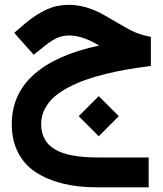

<svg xmlns="http://www.w3.org/2000/svg" viewBox="-20 -445 682 804"><path d="M309.6 41.5 393.6 -42.5 477.5 41.5 393.6 125.5ZM395.5 -254.4 378.9 -263.7Q318.8 -296.4 270.5 -296.4Q243.2 -296.4 221.2 -287.1Q199.2 -277.8 170.4 -255.4L135.7 -227.5L121.1 -215.8L108.9 -229.5L52.7 -292.5L39.6 -307.6L54.7 -320.3L84.5 -346.2Q131.8 -385.7 175.3 -405.3Q218.8 -424.8 267.6 -424.8Q341.3 -424.8 417 -381.3L509.3 -328.1Q552.2 -303.2 596.2 -293.9L611.8 -290.5V-274.9V-186V-168.9L594.7 -166.5Q549.8 -160.6 510 -153.8Q470.2 -147 424.1 -135.7Q377.9 -124.5 340.3 -111.3Q302.7 -98.1 266.8 -79.3Q231 -60.5 206.5 -38.8Q182.1 -17.1 167.2 12Q152.3 41 152.3 74.2Q152.3 145.5 209 179.9Q265.6 214.4 391.6 214.4H583H602.5V233.9V319.8V339.4H583H385.7Q307.1 339.4 243.2 323.7Q179.2 308.1 130.9 276.9Q82.5 245.6 55.9 194.3Q29.3 143.1 29.3 75.7Q29.3 -51.3 122.8 -133.8Q216.3 -216.3 395.5 -254.4Z"/></svg>

Font: Shabnam FD-WOL
Style: Bold-FD-WOL
Weight: 700
Foundry: DejaVu fonts team - Redesigned by Saber Rastikerdar - Based on Vazir font
Version: Version 5.0.0